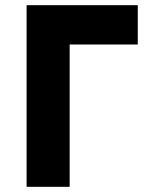

<svg xmlns="http://www.w3.org/2000/svg" viewBox="-20 -720 570 740"><path d="M82.5 0V-700H511V-548.5H248.5V0Z"/></svg>

Font: Geologica
Style: Bold
Weight: 700
Designer: Sindre Bremnes, Frode Helland
Foundry: Monokrom Skriftforlag AS
Version: Version 1.010; ttfautohint (v1.8.4.7-5d5b);gftools[0.9.28]